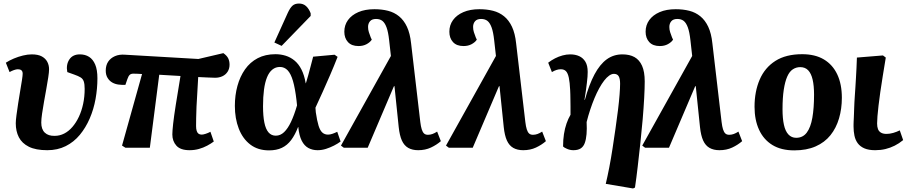

<svg xmlns="http://www.w3.org/2000/svg" viewBox="-20 -834 5152 1084"><path d="M247 14Q182 14 143 -5.5Q104 -25 86.5 -59Q69 -93 69 -138Q69 -154 73 -184Q77 -214 82.5 -250Q88 -286 94 -321Q100 -356 104 -382Q108 -408 108 -418Q108 -431 101 -437Q94 -443 81 -443Q72 -443 59 -438.5Q46 -434 34 -427L13 -480Q33 -493 58 -503.5Q83 -514 109.5 -520.5Q136 -527 159 -527Q195 -527 216 -515.5Q237 -504 247 -485Q257 -466 257 -443Q257 -427 252.5 -397.5Q248 -368 241.5 -332Q235 -296 228.5 -259.5Q222 -223 217.5 -192Q213 -161 213 -142Q213 -104 233 -85Q253 -66 289 -67Q317 -67 342.5 -80Q368 -93 389 -117.5Q410 -142 425.5 -175Q441 -208 449.5 -248Q458 -288 458 -332Q458 -359 453 -374Q448 -389 435 -397Q422 -405 399 -413L360 -427Q352 -468 371 -497.5Q390 -527 431 -527Q461 -527 483 -513Q505 -499 517.5 -469.5Q530 -440 530 -392Q530 -334 519.5 -275.5Q509 -217 486.5 -165Q464 -113 430.5 -72.5Q397 -32 351 -9Q305 14 247 14Z M1050 14Q999 14 976 -11.5Q953 -37 953 -75Q953 -94 957.5 -135Q962 -176 972.5 -242.5Q983 -309 999 -405Q969 -407 939 -408.5Q909 -410 879 -412L826 0H688L669 -12L782 -416Q767 -417 756.5 -417.5Q746 -418 737 -418Q721 -419 713 -412Q705 -405 699 -387L688 -355Q669 -354 649.5 -356.5Q630 -359 614 -368Q598 -377 587.5 -394Q577 -411 577 -435Q577 -465 590.5 -485.5Q604 -506 629 -517Q654 -528 688 -525L1100 -501L1241 -534Q1261 -520 1268.5 -504.5Q1276 -489 1276 -469Q1276 -446 1265 -429Q1254 -412 1235.5 -403.5Q1217 -395 1195 -395Q1179 -395 1153 -396.5Q1127 -398 1099 -399Q1097 -353 1094 -311Q1091 -269 1089.5 -232.5Q1088 -196 1087.5 -168Q1087 -140 1087 -122Q1087 -106 1090.5 -95Q1094 -84 1101 -79Q1108 -74 1119 -74Q1127 -74 1141 -78.5Q1155 -83 1168 -90L1187 -35Q1171 -23 1149.5 -11.5Q1128 0 1103 7Q1078 14 1050 14Z M1499 15Q1436 15 1393 -18Q1350 -51 1328 -108Q1306 -165 1306 -236Q1306 -296 1320.5 -349Q1335 -402 1363.5 -442.5Q1392 -483 1435 -505.5Q1478 -528 1535 -528Q1565 -528 1592.5 -519.5Q1620 -511 1643 -492Q1666 -473 1682 -441.5Q1698 -410 1706 -364H1707Q1714 -386 1720.5 -410Q1727 -434 1734 -460.5Q1741 -487 1748 -514L1869 -525L1886 -513Q1866 -462 1844.5 -412Q1823 -362 1802 -315.5Q1781 -269 1761 -226L1763 -200Q1770 -152 1778.5 -124.5Q1787 -97 1800 -85.5Q1813 -74 1832 -74Q1843 -74 1856.5 -78.5Q1870 -83 1884 -90L1903 -35Q1887 -23 1865.5 -12Q1844 -1 1820.5 6.5Q1797 14 1773 14Q1744 14 1721 1.5Q1698 -11 1683.5 -39.5Q1669 -68 1664 -117H1663Q1646 -73 1624 -43.5Q1602 -14 1571.5 0.5Q1541 15 1499 15ZM1537 -68Q1563 -68 1584 -88Q1605 -108 1623 -146Q1641 -184 1657 -239L1654 -268Q1646 -336 1634 -377Q1622 -418 1604 -437Q1586 -456 1560 -456Q1536 -456 1517.5 -441Q1499 -426 1487.5 -397.5Q1476 -369 1470.5 -328Q1465 -287 1465 -234Q1465 -179 1472.5 -142Q1480 -105 1496 -86.5Q1512 -68 1537 -68ZM1570 -575 1529 -594 1605 -762Q1618 -790 1631.5 -802Q1645 -814 1668 -814Q1692 -814 1708 -799.5Q1724 -785 1734 -759V-744Z M2341 14Q2308 14 2285 1Q2262 -12 2249 -40.5Q2236 -69 2231 -117L2207 -349L2203 -345L2056 0H1921L1905 -12L2187 -518L2177 -607Q2172 -653 2162.5 -679Q2153 -705 2139 -716Q2125 -727 2103 -727Q2080 -727 2069 -714Q2058 -701 2058 -682Q2058 -666 2062.5 -652.5Q2067 -639 2073 -623L2079 -610Q2069 -595 2049.5 -584.5Q2030 -574 2004 -574Q1965 -574 1944.5 -596.5Q1924 -619 1924 -655Q1924 -692 1944.5 -720.5Q1965 -749 2003 -765.5Q2041 -782 2094 -782Q2136 -782 2171 -773Q2206 -764 2233 -742Q2260 -720 2277.5 -683Q2295 -646 2301 -589L2353 -145Q2356 -120 2361 -104Q2366 -88 2374 -80.5Q2382 -73 2396 -73Q2409 -73 2421.5 -77.5Q2434 -82 2448 -91L2469 -37Q2445 -16 2413 -1Q2381 14 2341 14Z M2934 14Q2901 14 2878 1Q2855 -12 2842 -40.5Q2829 -69 2824 -117L2800 -349L2796 -345L2649 0H2514L2498 -12L2780 -518L2770 -607Q2765 -653 2755.5 -679Q2746 -705 2732 -716Q2718 -727 2696 -727Q2673 -727 2662 -714Q2651 -701 2651 -682Q2651 -666 2655.5 -652.5Q2660 -639 2666 -623L2672 -610Q2662 -595 2642.5 -584.5Q2623 -574 2597 -574Q2558 -574 2537.5 -596.5Q2517 -619 2517 -655Q2517 -692 2537.5 -720.5Q2558 -749 2596 -765.5Q2634 -782 2687 -782Q2729 -782 2764 -773Q2799 -764 2826 -742Q2853 -720 2870.5 -683Q2888 -646 2894 -589L2946 -145Q2949 -120 2954 -104Q2959 -88 2967 -80.5Q2975 -73 2989 -73Q3002 -73 3014.5 -77.5Q3027 -82 3041 -91L3062 -37Q3038 -16 3006 -1Q2974 14 2934 14Z M3554 230 3400 204Q3410 162 3420 110.5Q3430 59 3438.5 3Q3447 -53 3455 -108Q3463 -163 3469 -212Q3475 -261 3478 -299.5Q3481 -338 3481 -361Q3481 -390 3473 -403.5Q3465 -417 3446 -417Q3433 -417 3419 -407Q3405 -397 3391 -379Q3377 -361 3363 -335.5Q3349 -310 3336.5 -280Q3324 -250 3312.5 -215.5Q3301 -181 3292 -145Q3294 -106 3291.5 -76.5Q3289 -47 3281.5 -26.5Q3274 -6 3258.5 4Q3243 14 3217 14Q3199 14 3181.5 6.5Q3164 -1 3159 -7Q3159 -45 3164 -77Q3169 -109 3178.5 -136.5Q3188 -164 3201 -186Q3201 -212 3201 -233Q3201 -254 3200.5 -270.5Q3200 -287 3200 -300.5Q3200 -314 3199 -326Q3197 -369 3191.5 -395Q3186 -421 3175.5 -432Q3165 -443 3146 -443Q3134 -443 3121.5 -439Q3109 -435 3096 -427L3075 -480Q3093 -494 3113.5 -504.5Q3134 -515 3156 -521Q3178 -527 3199 -527Q3228 -527 3250 -517Q3272 -507 3285 -485.5Q3298 -464 3298 -428Q3298 -416 3297 -401Q3296 -386 3293.5 -366.5Q3291 -347 3288 -323Q3285 -299 3280 -271L3282 -270Q3306 -357 3336.5 -414Q3367 -471 3405.5 -499Q3444 -527 3494 -527Q3535 -527 3562.5 -511.5Q3590 -496 3605 -462.5Q3620 -429 3620 -374Q3620 -337 3617 -281.5Q3614 -226 3608.5 -161Q3603 -96 3595.5 -27.5Q3588 41 3580.5 106Q3573 171 3565 225Z M4042 14Q4009 14 3986 1Q3963 -12 3950 -40.5Q3937 -69 3932 -117L3908 -349L3904 -345L3757 0H3622L3606 -12L3888 -518L3878 -607Q3873 -653 3863.5 -679Q3854 -705 3840 -716Q3826 -727 3804 -727Q3781 -727 3770 -714Q3759 -701 3759 -682Q3759 -666 3763.5 -652.5Q3768 -639 3774 -623L3780 -610Q3770 -595 3750.5 -584.5Q3731 -574 3705 -574Q3666 -574 3645.5 -596.5Q3625 -619 3625 -655Q3625 -692 3645.5 -720.5Q3666 -749 3704 -765.5Q3742 -782 3795 -782Q3837 -782 3872 -773Q3907 -764 3934 -742Q3961 -720 3978.5 -683Q3996 -646 4002 -589L4054 -145Q4057 -120 4062 -104Q4067 -88 4075 -80.5Q4083 -73 4097 -73Q4110 -73 4122.5 -77.5Q4135 -82 4149 -91L4170 -37Q4146 -16 4114 -1Q4082 14 4042 14Z M4464 15Q4390 15 4340.5 -15.5Q4291 -46 4265.5 -101.5Q4240 -157 4240 -231Q4240 -317 4269 -384.5Q4298 -452 4357.5 -490Q4417 -528 4509 -528Q4582 -528 4631.5 -498.5Q4681 -469 4707 -414Q4733 -359 4733 -282Q4733 -220 4717 -165.5Q4701 -111 4668.5 -70.5Q4636 -30 4585 -7.5Q4534 15 4464 15ZM4475 -56Q4513 -56 4535 -85.5Q4557 -115 4566.5 -169.5Q4576 -224 4576 -300Q4576 -350 4568 -384.5Q4560 -419 4543 -437Q4526 -455 4498 -455Q4475 -455 4456 -442.5Q4437 -430 4424.5 -401.5Q4412 -373 4405 -327.5Q4398 -282 4398 -217Q4398 -165 4406 -129Q4414 -93 4431.5 -74.5Q4449 -56 4475 -56Z M4921 14Q4884 14 4860 3.5Q4836 -7 4822.5 -25.5Q4809 -44 4804 -68.5Q4799 -93 4799 -119Q4799 -124 4799 -131.5Q4799 -139 4799.5 -148Q4800 -157 4800.5 -168.5Q4801 -180 4801.5 -193.5Q4802 -207 4802.5 -223Q4803 -239 4804 -258Q4805 -277 4806.5 -298Q4808 -319 4809.5 -342.5Q4811 -366 4812.5 -392.5Q4814 -419 4815.5 -448Q4817 -477 4818 -509L4965 -521L4981 -509Q4972 -454 4964 -405Q4956 -356 4950 -314Q4944 -272 4940 -237.5Q4936 -203 4934 -178Q4932 -153 4932 -137Q4932 -118 4937 -105Q4942 -92 4954 -85Q4966 -78 4985 -78Q5003 -78 5022.5 -83.5Q5042 -89 5060 -98L5079 -43Q5056 -24 5031 -11.5Q5006 1 4979 7.5Q4952 14 4921 14Z"/></svg>

Font: Literata 18pt
Style: Bold Italic
Weight: 700
Italic angle: -2°
Designer: Latin by Veronika Burian and Jose Scaglione. Greek by Irene Vlachou. Cyrillic by Vera Evstafieva
Foundry: TypeTogether
Version: Version 3.103;gftools[0.9.29]